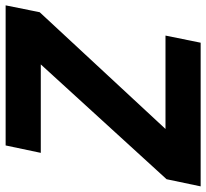

<svg xmlns="http://www.w3.org/2000/svg" viewBox="-76 -704 750 699"><g transform="rotate(-90 299.5 -355.0)"><path d="M-30 0 -4 -124 414 -582H92L119 -710H629L604 -586L179 -128H519L493 0Z"/></g></svg>

Font: Geist
Style: Bold Italic
Weight: 700
Italic angle: -12°
Designer: Basement.studio, Andrés Briganti, Mateo Zaragoza
Foundry: Basement.studio, Vercel, Andrés Briganti, Guido Ferreyra, Mateo Zaragoza
Version: Version 1.500; ttfautohint (v1.8.4.7-5d5b)